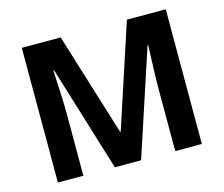

<svg xmlns="http://www.w3.org/2000/svg" viewBox="-101 -848 1145 983"><g transform="rotate(-15 471.5 -357.0)"><path d="M392 0 220 -560H216Q217 -540 219 -500Q221 -460 223 -414.5Q225 -369 225 -332V0H90V-714H296L465 -168H468L647 -714H853V0H712V-338Q712 -372 713.5 -416Q715 -460 716.5 -499.5Q718 -539 719 -559H715L531 0Z"/></g></svg>

Font: Noto Sans Adlam Unjoined
Style: Bold
Weight: 700
Version: Version 3.001